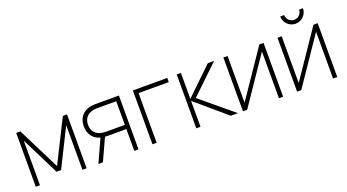

<svg xmlns="http://www.w3.org/2000/svg" viewBox="-53 -1265 3271 1810"><g transform="rotate(-20 1582.0 -360.0)"><path d="M112 0V-447.5L302 -66H348L538 -447.5V0H580V-540H538L325 -114L112 -540H70V0Z M743.5 0 844.5 -220C851.5 -219.5 858.5 -219 866 -219H1058.5V0H1100.5V-540H866C753.5 -540 690 -477 690 -379.5C690 -302.5 729.5 -247 801.5 -227L698.5 0ZM1058.5 -498V-261H867.5C777.5 -261 732 -309.5 732 -379.5C732 -449.5 777.5 -498 867.5 -498Z M1282.5 0V-498H1585.5V-540H1240.5V0Z M1680.5 0H1722.5V-260L2026.5 0H2098.5L1773.5 -270L2055.5 -540H1992.5L1722.5 -280V-540H1680.5Z M2509.5 -540 2190.5 -71V-540H2148.5V0H2190.5L2509.5 -469V0H2551.5V-540Z M2898.5 -606C2961 -606 3012.5 -657.5 3012.5 -720H2973.5C2973.5 -679.5 2940 -645 2898.5 -645C2858 -645 2823.5 -679.5 2823.5 -720H2784.5C2784.5 -657.5 2836 -606 2898.5 -606ZM3052.5 -540 2733.5 -71V-540H2691.5V0H2733.5L3052.5 -469V0H3094.5V-540Z"/></g></svg>

Font: Vela Sans ExtLt
Style: Regular
Weight: 200
Designer: Principal design: Mikhail Sharanda - project Manrope.
Design modification: Ravid Balaliev
Foundry: Mikhail Sharanda
Version: Version 1.001